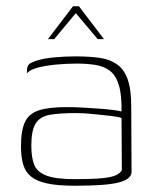

<svg xmlns="http://www.w3.org/2000/svg" viewBox="-20 -585 499 613"><path d="M219 8Q166 8 132 1Q98 -6 79.5 -21Q61 -36 54 -60Q47 -84 47 -118Q47 -169 60 -196Q73 -223 105 -233Q137 -243 192 -243Q217 -243 245 -241.5Q273 -240 299 -238Q325 -236 343.5 -233.5Q362 -231 368 -229Q369 -282 359.5 -313Q350 -344 331.5 -358.5Q313 -373 286 -377.5Q259 -382 226 -382Q193 -382 160.5 -379Q128 -376 102 -369.5Q76 -363 66 -351V-360Q66 -378 79.5 -384.5Q93 -391 106 -394Q123 -399 155.5 -402Q188 -405 221 -405Q264 -405 297 -400.5Q330 -396 353 -380Q376 -364 387.5 -332Q399 -300 399 -245L400 -35Q399 -13 359.5 -2.5Q320 8 219 8ZM219 -13Q274 -13 305.5 -16Q337 -19 351 -26Q365 -33 369 -42L368 -208Q360 -212 333.5 -215Q307 -218 276.5 -221Q246 -224 223 -224Q171 -224 139.5 -218.5Q108 -213 94 -191Q80 -169 80 -120Q80 -83 89 -59.5Q98 -36 128 -24.5Q158 -13 219 -13ZM133 -460 213 -565H232L312 -460H292L222 -543L153 -460Z"/></svg>

Font: Genos ExtraLight
Style: Regular
Weight: 250
Designer: Robert E. Leuschke
Foundry: Robert E. Leuschke
Version: Version 1.010